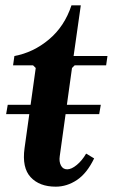

<svg xmlns="http://www.w3.org/2000/svg" viewBox="-20 -690 423 720"><path d="M9 -297H358L352 -262H3ZM189 10Q128 10 95 -25.5Q62 -61 72 -134L114 -435L104 -445H29L34 -480Q105 -493 163.5 -542Q222 -591 248 -670H283L256 -480H383L378 -445H260L250 -435L204 -104Q201 -84 208.5 -69.5Q216 -55 232 -55Q248 -55 268 -71.5Q288 -88 303 -114L333 -96Q306 -40 268.5 -15Q231 10 189 10Z"/></svg>

Font: Brygada 1918
Style: Bold Italic
Weight: 700
Italic angle: -8°
Designer: Mateusz Machalski | Borys Kosmynka | Przemek Hoffer
Foundry: NIEPODLEGLA 2018
Version: Version 3.006